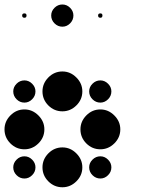

<svg xmlns="http://www.w3.org/2000/svg" viewBox="-24 -818 711 843"><path d="M416.7 -131.7Q435.8 -131.7 450.4 -117.1Q465 -102.5 465 -83.3Q465 -63.3 450.4 -48.8Q435.8 -34.2 416.7 -34.2Q396.7 -34.2 382.1 -48.8Q367.5 -63.3 367.5 -83.3Q367.5 -102.5 382.1 -117.1Q396.7 -131.7 416.7 -131.7ZM250 -170.8Q285 -170.8 311.2 -144.6Q337.5 -118.3 337.5 -83.3Q337.5 -47.5 311.2 -21.7Q285 4.2 250 4.2Q214.2 4.2 188.3 -21.7Q162.5 -47.5 162.5 -83.3Q162.5 -118.3 188.3 -144.6Q214.2 -170.8 250 -170.8ZM83.3 -131.7Q102.5 -131.7 117.1 -117.1Q131.7 -102.5 131.7 -83.3Q131.7 -63.3 117.1 -48.8Q102.5 -34.2 83.3 -34.2Q63.3 -34.2 48.8 -48.8Q34.2 -63.3 34.2 -83.3Q34.2 -102.5 48.8 -117.1Q63.3 -131.7 83.3 -131.7ZM416.7 -337.5Q451.7 -337.5 477.9 -311.2Q504.2 -285 504.2 -250Q504.2 -214.2 477.9 -188.3Q451.7 -162.5 416.7 -162.5Q380.8 -162.5 355 -188.3Q329.2 -214.2 329.2 -250Q329.2 -285 355 -311.2Q380.8 -337.5 416.7 -337.5ZM83.3 -337.5Q118.3 -337.5 144.6 -311.2Q170.8 -285 170.8 -250Q170.8 -214.2 144.6 -188.3Q118.3 -162.5 83.3 -162.5Q47.5 -162.5 21.7 -188.3Q-4.2 -214.2 -4.2 -250Q-4.2 -285 21.7 -311.2Q47.5 -337.5 83.3 -337.5ZM416.7 -465Q435.8 -465 450.4 -450.4Q465 -435.8 465 -416.7Q465 -396.7 450.4 -382.1Q435.8 -367.5 416.7 -367.5Q396.7 -367.5 382.1 -382.1Q367.5 -396.7 367.5 -416.7Q367.5 -435.8 382.1 -450.4Q396.7 -465 416.7 -465ZM250 -504.2Q285 -504.2 311.2 -477.9Q337.5 -451.7 337.5 -416.7Q337.5 -380.8 311.2 -355Q285 -329.2 250 -329.2Q214.2 -329.2 188.3 -355Q162.5 -380.8 162.5 -416.7Q162.5 -451.7 188.3 -477.9Q214.2 -504.2 250 -504.2ZM83.3 -465Q102.5 -465 117.1 -450.4Q131.7 -435.8 131.7 -416.7Q131.7 -396.7 117.1 -382.1Q102.5 -367.5 83.3 -367.5Q63.3 -367.5 48.8 -382.1Q34.2 -396.7 34.2 -416.7Q34.2 -435.8 48.8 -450.4Q63.3 -465 83.3 -465ZM416.7 -759.2Q425.8 -759.2 425.8 -750Q425.8 -740 416.7 -740Q406.7 -740 406.7 -750Q406.7 -759.2 416.7 -759.2ZM250 -798.3Q269.2 -798.3 283.8 -783.8Q298.3 -769.2 298.3 -750Q298.3 -730 283.8 -715.4Q269.2 -700.8 250 -700.8Q230 -700.8 215.4 -715.4Q200.8 -730 200.8 -750Q200.8 -769.2 215.4 -783.8Q230 -798.3 250 -798.3ZM83.3 -759.2Q92.5 -759.2 92.5 -750Q92.5 -740 83.3 -740Q73.3 -740 73.3 -750Q73.3 -759.2 83.3 -759.2Z"/></svg>

Font: 0xA000-Dots-Mono
Style: Dots-Mono
Weight: 400
Version: Version 0.1